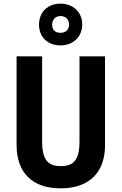

<svg xmlns="http://www.w3.org/2000/svg" viewBox="-20 -1089 667 1053"><path d="M312 -840C382 -840 431 -888 431 -955C431 -1022 381 -1069 312 -1069C241 -1069 194 -1022 194 -954C194 -886 241 -840 312 -840ZM312 -909C281 -909 266 -926 266 -954C266 -982 285 -1001 312 -1001C340 -1001 359 -982 359 -954C359 -926 339 -909 312 -909ZM556 -292V-780H416V-315C416 -212 384 -178 314 -178C246 -178 211 -208 211 -314V-780H71V-294C71 -143 156 -56 312 -56C473 -56 556 -147 556 -292Z"/></svg>

Font: Noto Sans Malayalam UI Condensed
Style: Bold
Weight: 700
Width: 3
Designer: Jelle Bosma - Monotype Design Team
Foundry: Monotype Imaging Inc.
Version: Version 2.104